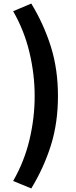

<svg xmlns="http://www.w3.org/2000/svg" viewBox="-20 -857 429 1080"><path d="M156 203 54 161Q117 51 146 -71.5Q175 -194 175 -317Q175 -438 146 -561Q117 -684 54 -794L156 -837Q227 -720 266.5 -593.5Q306 -467 306 -317Q306 -166 266.5 -40Q227 86 156 203Z"/></svg>

Font: Noto Sans KR Thin ExtraBold
Style: Regular
Weight: 800
Version: Version 2.004-H2;hotconv 1.0.118;makeotfexe 2.5.65603